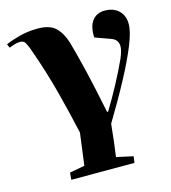

<svg xmlns="http://www.w3.org/2000/svg" viewBox="-152 -618 821 924"><g transform="rotate(-15 259.0 -156.5)"><path d="M167 167 188 7Q167 -89 137.5 -202.5Q108 -316 63 -442Q55 -463 47.5 -476Q40 -489 22 -489Q7 -489 -6 -484.5Q-19 -480 -33 -475L-41 -494Q-14 -506 28.5 -517.5Q71 -529 121 -529Q181 -529 210 -500.5Q239 -472 254 -422Q270 -365 286 -300Q302 -235 315.5 -171.5Q329 -108 340 -55H345Q378 -109 410 -168.5Q442 -228 468 -285Q484 -322 484 -344Q484 -378 448 -390L373 -417Q370 -471 392 -500Q414 -529 454 -529Q498 -529 524 -504Q550 -479 550 -437Q550 -399 523.5 -333.5Q497 -268 451 -182Q405 -96 344 5Q340 48 335 89Q330 130 325 166L408 184L404 216H89L92 181Z"/></g></svg>

Font: Literata 72pt ExtraBold
Style: Italic
Weight: 800
Italic angle: -2°
Designer: Latin by Veronika Burian and Jose Scaglione. Greek by Irene Vlachou. Cyrillic by Vera Evstafieva
Foundry: TypeTogether
Version: Version 3.002